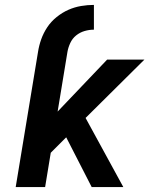

<svg xmlns="http://www.w3.org/2000/svg" viewBox="-20 -763 640 783"><path d="M135 -551Q139 -577 148 -602.5Q157 -628 172.5 -651.5Q188 -675 211 -693.5Q234 -712 259 -723Q284 -734 310.5 -738.5Q337 -743 363 -743V-642Q344 -642 325 -636.5Q306 -631 290.5 -618.5Q275 -606 266.5 -587.5Q258 -569 255 -551ZM354 0 250 -203 187 -140 164 0H44L135 -551H255L215 -308L417 -520H569L329 -282L483 0Z"/></svg>

Font: Iosevka Aile Oblique
Style: Bold
Weight: 700
Italic angle: -9°
Designer: Belleve Invis
Foundry: Belleve Invis
Version: Version 31.1.0; ttfautohint (v1.8.4)